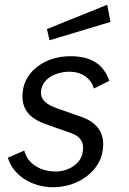

<svg xmlns="http://www.w3.org/2000/svg" viewBox="-20 -775 542 806"><path d="M204 11C308 11 400 -57 411 -143C422 -209 394 -261 317 -286L223 -319C176 -336 146 -355 153 -398C161 -446 214 -474 273 -474C321 -474 363 -447 374 -403L439 -436C416 -500 370 -539 275 -539C169 -539 86 -476 76 -394C64 -309 115 -272 183 -250L279 -216C316 -203 335 -179 327 -135C320 -89 269 -55 214 -55C146 -55 94 -91 82 -143L13 -113C33 -44 107 11 204 11ZM177 -653 188 -606 444 -683 430 -755Z"/></svg>

Font: Cheyenne Sans
Style: Italic
Weight: 400
Italic angle: -8.13011°
Designer: The Public Sans project authors (U.S. Web Design System), Libre Franklin designed by Pablo Impallari and Rodrigo Fuenzal
Foundry: The Cheyenne Sans Project Authors
Version: Version 2.007